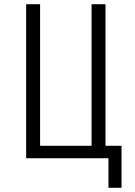

<svg xmlns="http://www.w3.org/2000/svg" viewBox="-20 -750 640 910"><path d="M494 140H556V-59H480V-730H414V-59H170V-730H104V0H494Z"/></svg>

Font: JetBrains Mono ExtraLight
Style: Regular
Weight: 240
Monospace: yes
Designer: Philipp Nurullin, Konstantin Bulenkov
Foundry: JetBrains
Version: Version 2.305